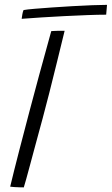

<svg xmlns="http://www.w3.org/2000/svg" viewBox="-20 -790 472 811"><path d="M80.5 1.5Q75 1.5 63.5 1.2Q52 1 40.5 0.2Q29 -0.5 23 -1.5Q30 -30.5 39.8 -70.2Q49.5 -110 61.2 -154.2Q73 -198.5 84 -241.5Q95 -284.5 104.5 -320Q121.5 -385.5 145.2 -472Q169 -558.5 196.5 -658.5Q200 -659 207 -659.2Q214 -659.5 222.5 -659.8Q231 -660 239 -660Q247 -660 253 -660Q237 -594 220.2 -526Q203.5 -458 188 -396.8Q172.5 -335.5 160 -289.5Q155 -270.5 146 -238Q137 -205.5 127 -167.8Q117 -130 107.2 -94.2Q97.5 -58.5 90.5 -32.8Q83.5 -7 80.5 1.5ZM428.5 -728Q394 -728 348.5 -726.2Q303 -724.5 253.2 -722Q203.5 -719.5 156.5 -716.5Q109.5 -713.5 71.5 -710.5Q72.5 -719 74.5 -730Q76.5 -741 79.5 -747.5Q93 -750 125.2 -752.8Q157.5 -755.5 199.8 -758.5Q242 -761.5 286.5 -764Q331 -766.5 369.5 -768Q408 -769.5 432 -769.5Z"/></svg>

Font: Grandstander Thin ExtraLight
Style: Italic
Weight: 250
Italic angle: -15°
Version: Version 1.200